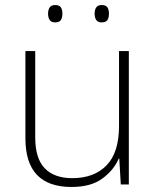

<svg xmlns="http://www.w3.org/2000/svg" viewBox="-20 -733 622 763"><path d="M492 -530V0H460L454 -103H452Q433 -58 387.5 -24Q342 10 264 10Q81 10 81 -183V-530H120V-187Q120 -103 158 -64Q196 -25 267 -25Q354 -25 403.5 -76Q453 -127 453 -232V-530ZM171 -679Q171 -694 177.5 -703.5Q184 -713 199 -713Q216 -713 222 -703.5Q228 -694 228 -679Q228 -663 222 -653.5Q216 -644 199 -644Q184 -644 177.5 -653.5Q171 -663 171 -679ZM356 -679Q356 -694 362.5 -703.5Q369 -713 384 -713Q401 -713 407 -703.5Q413 -694 413 -679Q413 -663 407 -653.5Q401 -644 384 -644Q369 -644 362.5 -653.5Q356 -663 356 -679Z"/></svg>

Font: Noto Sans Gujarati UI ExtraLight
Style: Regular
Weight: 200
Designer: Jelle Bosma - Monotype Design Team, Universal Thirst
Foundry: Monotype Imaging Inc.
Version: Version 2.106; ttfautohint (v1.8.4.7-5d5b)